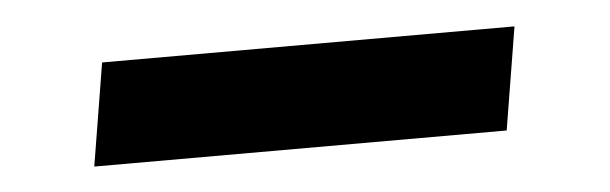

<svg xmlns="http://www.w3.org/2000/svg" viewBox="-25 -443 651 205"><g transform="rotate(-5 300.0 -340.0)"><path d="M70 -285 88 -395H530L512 -285Z"/></g></svg>

Font: Iosevka Curly XBdExObl
Style: Regular
Weight: 800
Width: 7
Italic angle: -9°
Monospace: yes
Designer: Belleve Invis
Foundry: Belleve Invis
Version: Version 11.1.0; ttfautohint (v1.8.3)